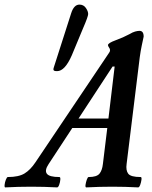

<svg xmlns="http://www.w3.org/2000/svg" viewBox="-97 -811 660 834"><path d="M-74 3Q-78 3 -77 -8Q-76 -19 -71.5 -30.5Q-67 -42 -63 -42Q-16 -42 9.5 -57.5Q35 -73 57 -106L377 -582Q381 -587 381 -593Q381 -599 377 -604Q372 -611 372 -615Q372 -624 405 -636Q438 -648 466 -663Q479 -671 490 -674Q501 -677 509 -677Q527 -677 527 -652Q523 -633 518.5 -612Q514 -591 510 -562L453 -99Q449 -71 460 -56.5Q471 -42 514 -42Q519 -42 517.5 -30.5Q516 -19 512 -8Q508 3 503 3Q446 0 391 0Q335 0 278 3Q273 3 274.5 -8Q276 -19 280 -30.5Q284 -42 288 -42Q323 -42 335 -56.5Q347 -71 350 -99L369 -255H217L114 -98Q96 -71 106.5 -56.5Q117 -42 161 -42Q166 -42 165 -30.5Q164 -19 160 -8Q156 3 151 3Q94 0 39 0Q-18 0 -74 3ZM392 -522 244 -296H374L401 -522ZM151 -502Q141 -502 138 -504Q135 -506 135 -510Q135 -513 137 -519L212 -753Q224 -791 248 -791Q266 -791 276 -776.5Q286 -762 286 -750Q286 -745 280.5 -729.5Q275 -714 262 -684L215 -571Q185 -502 151 -502Z"/></svg>

Font: Junicode
Style: Bold Italic
Weight: 700
Italic angle: -11°
Designer: Peter S. Baker
Version: Version 2.100; ttfautohint (v1.8.4)